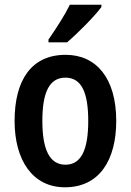

<svg xmlns="http://www.w3.org/2000/svg" viewBox="-20 -786 556 816"><path d="M411 -756V-766H277C255 -721 220 -667 186 -618V-606H265C311 -645 383 -718 411 -756ZM474 -272C474 -454 389 -553 259 -553C113 -553 42 -445 42 -272C42 -106 118 10 256 10C404 10 474 -108 474 -272ZM160 -272C160 -394 190 -456 258 -456C326 -456 355 -394 355 -272C355 -151 326 -86 258 -86C190 -86 160 -152 160 -272Z"/></svg>

Font: Noto Sans Khmer Condensed SemiBold
Style: Regular
Weight: 600
Width: 3
Designer: Danh Hong and the Monotype Design Team
Foundry: Monotype Imaging Inc.
Version: Version 2.004